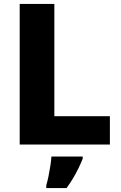

<svg xmlns="http://www.w3.org/2000/svg" viewBox="-20 -734 613 975"><path d="M80 0V-714H256V-144H538V0ZM400 72Q390 97 378 121.5Q366 146 351.5 170.5Q337 195 318 221H215V207Q221 187 226.5 160Q232 133 236 106.5Q240 80 241 61H400Z"/></svg>

Font: Noto Sans Oriya ExtraBold
Style: Regular
Weight: 800
Version: Version 2.003